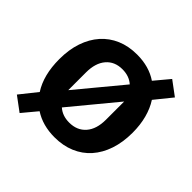

<svg xmlns="http://www.w3.org/2000/svg" viewBox="-162 -709 896 896"><g transform="rotate(45 285.5 -261.0)"><path d="M20 -5 87 -89Q43 -157 43 -262Q43 -325 60 -375Q77 -425 108.5 -460.5Q140 -496 184.5 -515Q229 -534 285 -534Q364 -534 420 -496L481 -569L551 -517L483 -433Q505 -399 516.5 -355.5Q528 -312 528 -261Q528 -198 511 -147.5Q494 -97 462.5 -61.5Q431 -26 386 -7Q341 12 285 12Q207 12 150 -25L90 47ZM285 -85Q337 -85 367 -119.5Q397 -154 397 -216V-336L211 -111Q240 -85 285 -85ZM175 -189 359 -411Q330 -437 285 -437Q234 -437 204.5 -402.5Q175 -368 175 -306Z"/></g></svg>

Font: IBM Plex Sans Devanagari SemiBold
Style: Regular
Weight: 600
Designer: Mike Abbink, Paul van der Laan, Pieter van Rosmalen, Erin McLaughlin
Foundry: Bold Monday
Version: Version 1.1